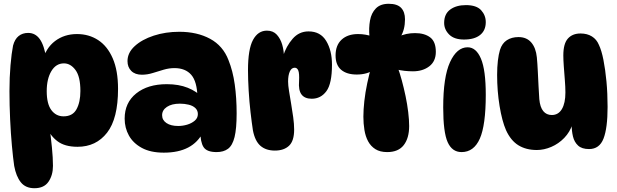

<svg xmlns="http://www.w3.org/2000/svg" viewBox="-20 -794 3263 1015"><path d="M129 -620Q167 -620 190.5 -587Q214 -554 225 -483L204 -470Q222 -540 271 -577Q320 -614 387 -614Q450 -614 499 -582Q548 -550 576 -485.5Q604 -421 604 -324Q604 -167 546 -92.5Q488 -18 390 -18Q322 -18 283 -48Q244 -78 229 -121L241 -127Q249 -70 254.5 -14.5Q260 41 260 83Q260 132 236.5 166.5Q213 201 162 201Q115 201 90 169.5Q65 138 55 83Q49 42 43 -23Q37 -88 33.5 -163.5Q30 -239 30 -312Q30 -385 35.5 -449Q41 -513 49 -553Q58 -587 78.5 -603.5Q99 -620 129 -620ZM318 -459Q276 -459 251.5 -418Q227 -377 227 -312Q227 -245 251.5 -212Q276 -179 316 -179Q364 -179 384.5 -216.5Q405 -254 405 -313Q405 -389 379 -424Q353 -459 318 -459Z M1125 10Q1073 10 1056 -16.5Q1039 -43 1039 -101L1054 -96Q1000 13 846 13Q776 13 730 -12Q684 -37 661.5 -77.5Q639 -118 639 -167Q639 -251 700 -300Q761 -349 862 -349Q925 -349 972.5 -330Q1020 -311 1052 -277L1024 -279Q1022 -363 991 -398.5Q960 -434 902 -434Q874 -434 845 -425.5Q816 -417 787.5 -408Q759 -399 730 -399Q694 -399 674 -419Q654 -439 654 -471Q654 -515 692 -550Q730 -585 792.5 -605.5Q855 -626 928 -626Q1022 -626 1090.5 -589Q1159 -552 1188 -476Q1211 -419 1221 -347.5Q1231 -276 1231 -195Q1231 -114 1220 -69.5Q1209 -25 1185.5 -7.5Q1162 10 1125 10ZM922 -128Q946 -128 969.5 -135Q993 -142 1009.5 -156Q1026 -170 1026 -191Q1026 -210 1013 -222.5Q1000 -235 978 -240.5Q956 -246 931 -246Q888 -246 862.5 -229Q837 -212 837 -185Q837 -159 860 -143.5Q883 -128 922 -128Z M1291 -423Q1291 -534 1317.5 -583Q1344 -632 1391 -632Q1424 -632 1443.5 -610.5Q1463 -589 1472 -557.5Q1481 -526 1481 -494L1476 -496Q1493 -550 1527 -589Q1561 -628 1611 -628Q1674 -628 1704.5 -577.5Q1735 -527 1735 -452Q1735 -352 1705.5 -312Q1676 -272 1628 -272Q1591 -272 1574 -294.5Q1557 -317 1561 -365Q1563 -406 1557 -421Q1551 -436 1538 -436Q1521 -436 1512 -416Q1503 -396 1503 -363Q1503 -343 1508 -312.5Q1513 -282 1519 -246Q1525 -210 1530 -174.5Q1535 -139 1535 -109Q1535 -49 1508 -23.5Q1481 2 1433 2Q1386 2 1357 -23Q1328 -48 1317 -105Q1311 -144 1304.5 -200Q1298 -256 1294.5 -316Q1291 -376 1291 -423Z M1946 -602H1933Q1929 -646 1936 -685.5Q1943 -725 1967 -749.5Q1991 -774 2035 -774Q2080 -774 2100.5 -752.5Q2121 -731 2121 -692Q2121 -637 2097 -598L2086 -600Q2126 -619 2174 -619Q2224 -619 2254 -596.5Q2284 -574 2284 -520Q2284 -470 2249.5 -443.5Q2215 -417 2163 -417Q2142 -417 2118.5 -419.5Q2095 -422 2073 -428L2081 -442Q2093 -410 2104 -369.5Q2115 -329 2124 -286Q2133 -243 2138 -201.5Q2143 -160 2143 -128Q2143 -64 2114.5 -27Q2086 10 2027 10Q1989 10 1964.5 -5.5Q1940 -21 1926 -47Q1912 -73 1906.5 -107Q1901 -141 1901 -177Q1901 -214 1906 -259.5Q1911 -305 1921.5 -354.5Q1932 -404 1945 -449L1958 -426Q1921 -400 1866 -400Q1813 -400 1783.5 -425Q1754 -450 1754 -501Q1754 -555 1786 -584.5Q1818 -614 1873 -614Q1894 -614 1913 -610.5Q1932 -607 1946 -602Z M2443 -767Q2499 -767 2523.5 -740Q2548 -713 2548 -677Q2548 -633 2518 -609Q2488 -585 2433 -585Q2381 -585 2354.5 -611.5Q2328 -638 2328 -673Q2328 -720 2360 -743.5Q2392 -767 2443 -767ZM2452 -544Q2497 -544 2522.5 -484Q2548 -424 2548 -293Q2548 -132 2516.5 -61Q2485 10 2420 10Q2370 10 2346.5 -42.5Q2323 -95 2323 -226Q2323 -387 2359 -465.5Q2395 -544 2452 -544Z M3094 -6Q3056 -6 3036 -24.5Q3016 -43 3009 -72.5Q3002 -102 3002 -135L3007 -139Q2993 -96 2963 -65Q2933 -34 2894.5 -17.5Q2856 -1 2818 -1Q2761 -1 2720.5 -26Q2680 -51 2655 -106Q2634 -154 2621 -233.5Q2608 -313 2608 -398Q2608 -439 2612 -473Q2616 -507 2623 -530Q2634 -565 2659.5 -581.5Q2685 -598 2721 -598Q2764 -598 2788.5 -569.5Q2813 -541 2818 -491Q2821 -460 2823 -419Q2825 -378 2827 -338Q2829 -298 2831 -270Q2835 -227 2852 -206.5Q2869 -186 2897 -186Q2932 -186 2950.5 -217.5Q2969 -249 2969 -305Q2969 -334 2966 -371Q2963 -408 2960.5 -443Q2958 -478 2958 -501Q2958 -563 2982 -590Q3006 -617 3049 -617Q3084 -617 3109 -601.5Q3134 -586 3146 -557Q3160 -528 3170 -477.5Q3180 -427 3186 -363.5Q3192 -300 3192 -229Q3192 -117 3170.5 -61.5Q3149 -6 3094 -6Z"/></svg>

Font: DynaPuff SemiBold
Style: Regular
Weight: 600
Designer: Toshi Omagari, Jennifer Daniel
Foundry: Google Fonts
Version: Version 2.000